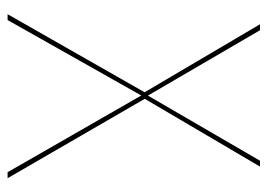

<svg xmlns="http://www.w3.org/2000/svg" viewBox="-122 -600 721 518"><g transform="rotate(90 239.0 -340.5)"><path d="M246.1 -370 428.9 -680.9H413.1L237.4 -378.6L237.3 -378.7L61.1 -680.9H45L228.4 -369.6L17.8 0H33.6L237.1 -360.6L237.3 -360.4L444.1 0H460.3Z"/></g></svg>

Font: Fira Sans Hair
Style: Regular
Weight: 100
Designer: bBox Type GmbH & Carrois Corporate GbR & Edenspiekermann AG
Foundry: bBox Type GmbH & Carrois Corporate GbR & Edenspiekermann AG
Version: Version 4.300;PS 004.300;hotconv 1.0.88;makeotf.lib2.5.64775